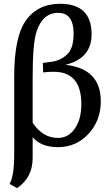

<svg xmlns="http://www.w3.org/2000/svg" viewBox="-20 -759 563 996"><path d="M149.4 -122.1Q201.7 -43.5 280.3 -43.5Q337.9 -43.5 372.1 -97.7Q401.9 -144.5 401.9 -219.2Q401.9 -386.7 258.3 -386.7Q231.4 -386.7 204.1 -383.3L202.1 -432.6L247.6 -438.5Q292.5 -444.3 327.1 -475.6Q361.8 -506.8 361.8 -584.5Q361.8 -692.4 281.7 -692.4Q201.2 -692.4 169.4 -594.7Q149.4 -533.2 149.4 -361.3ZM149.4 60.5Q149.4 162.1 68.8 216.8L29.8 195.3Q53.2 153.8 53.7 45.9V-362.3Q53.7 -563.5 111.3 -648.4Q172.9 -739.3 292 -739.3Q455.1 -739.3 455.1 -581.1Q455.1 -455.6 319.3 -422.9Q502.9 -402.8 502.9 -233.4Q502.9 -131.8 436.5 -62Q373.5 4.4 280.3 4.4Q192.9 4.4 149.4 -47.4Z"/></svg>

Font: Munson
Style: Regular
Weight: 400
Designer: Paul James MIller
Foundry: High-Logic / Made with FontCreator
Version: Version 2.10;May 5, 2019;FontCreator 11.5.0.2430 64-bit